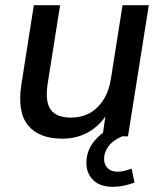

<svg xmlns="http://www.w3.org/2000/svg" viewBox="-20 -524 626 738"><path d="M46 0ZM220 9Q130 9 88 -42Q46 -93 62 -198L110 -504H211L163 -201Q153 -133 175 -102.5Q197 -72 253 -72Q315 -72 355 -112Q395 -152 406 -219L451 -504H552L472 0H374L385 -76Q356 -35 314 -13Q272 9 220 9ZM413 194Q365 194 338.5 168.5Q312 143 312 102Q312 55 343 17.5Q374 -20 422 -39L450 0Q414 15 397 38.5Q380 62 380 86Q380 108 393.5 122Q407 136 432 136Q455 136 486 124L497 178Q477 185 456.5 189.5Q436 194 413 194Z"/></svg>

Font: Winston Medium
Style: Italic
Weight: 500
Italic angle: -9°
Designer: Original fonts by Vernon Adams / Changes by Cristiano Sobral
Foundry: Original fonts by Vernon Adams / Changes by Cristiano Sobral
Version: Version 2.503;July 17, 2020;FontCreator 13.0.0.2655 64-bit